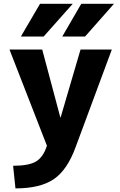

<svg xmlns="http://www.w3.org/2000/svg" viewBox="-20 -787 650 1037"><path d="M31.2 -519.5H208L305.7 -153.3H307.6L415 -519.5H584L388.7 6.8Q343.8 130.9 270.5 180.7Q197.3 230.5 63.5 230.5L50.8 108.4Q135.7 108.4 174.8 85Q213.9 61.5 233.4 0ZM92.8 -589.8 196.3 -766.6H373L215.8 -589.8ZM316.4 -589.8 418.9 -766.6H595.7L439.5 -589.8Z"/></svg>

Font: GenEi M Gothic v2 Heavy
Style: Regular
Weight: 800
Version: Version 2.0